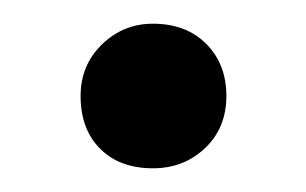

<svg xmlns="http://www.w3.org/2000/svg" viewBox="-20 -135 258 162"><path d="M109 -115Q137 -115 154 -98Q171 -81 171 -54Q171 -27 153 -10Q135 7 109 7Q81 7 64.5 -9.5Q48 -26 48 -54Q48 -80 66 -97.5Q84 -115 109 -115Z"/></svg>

Font: Bitter Pro Medium
Style: Regular
Weight: 500
Designer: Sol Matas, and Bitter project Authors
Foundry: Sol Matas
Version: Version 1.010